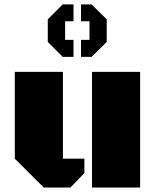

<svg xmlns="http://www.w3.org/2000/svg" viewBox="-20 -841 699 861"><path d="M608.4 -518.6V0H392.6V-518.6ZM262.2 -129.4H358.4V-64.9L295.9 0H176.3L46.4 -129.4V-518.6H262.2ZM343.3 -585.9V-662.1H381.3V-745.6H343.3V-821.3H390.6L458.5 -754.4V-652.8L390.6 -585.9ZM309.6 -662.1V-585.9H261.2L194.3 -652.8V-754.4L261.2 -821.3H309.6V-745.6H272V-662.1Z"/></svg>

Font: Black Ops One
Style: Regular
Weight: 400
Designer: James Grieshaber
Foundry: James Grieshaber
Version: Version 1.002